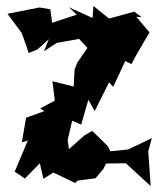

<svg xmlns="http://www.w3.org/2000/svg" viewBox="-20 -581 527 641"><path d="M206 -114 221 -178 251 -165 275 -248 296 -210 344 -306 358 -291 398 -377 419 -367 432 -392 479 -473 435 -525 453 -524 428 -542 344 -519 292 -561 289 -521 210 -557 236 -532 154 -505 148 -550 112 -556 5 -535 53 -470 76 -404 105 -416 143 -450 127 -410 170 -438 244 -451 272 -421 238 -372 229 -349 226 -292 155 -310 163 -245 114 -219 128 -210 67 -188 53 -106 73 -112 29 -8 63 15 113 -36 125 16 158 -5 231 30 239 22 299 14 325 -17 334 -35 400 -36 483 40 475 -76 487 -120 408 -82 348 -76 340 -93 288 -144 262 -129 210 -83Z"/></svg>

Font: Asimov Aggro
Style: Condensed
Weight: 500
Designer: Google
Version: Version 2.000980; 2014